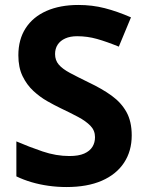

<svg xmlns="http://www.w3.org/2000/svg" viewBox="-20 -795 591 774"><path d="M511 -249Q511 -186 480 -139Q449 -92 390.5 -66.5Q332 -41 248 -41Q211 -41 175.5 -46Q140 -51 107.5 -60.5Q75 -70 46 -84V-225Q97 -203 151.5 -184.5Q206 -166 260 -166Q297 -166 319.5 -176Q342 -186 352.5 -203Q363 -220 363 -242Q363 -269 344.5 -288Q326 -307 295 -323.5Q264 -340 224 -359Q199 -371 170 -387.5Q141 -404 114.5 -428.5Q88 -453 71 -488Q54 -523 54 -572Q54 -636 83.5 -681.5Q113 -727 167.5 -751Q222 -775 296 -775Q352 -775 402.5 -762Q453 -749 508 -725L459 -607Q410 -627 371 -638Q332 -649 291 -649Q263 -649 243 -640Q223 -631 212.5 -615Q202 -599 202 -577Q202 -552 217 -534.5Q232 -517 262 -501Q292 -485 337 -463Q392 -437 430.5 -409Q469 -381 490 -343Q511 -305 511 -249Z"/></svg>

Font: Noto Sans Tamil UI
Style: Regular
Weight: 400
Designer: Jelle Bosma - Monotype Design Team
Foundry: Monotype Imaging Inc.
Version: Version 2.004